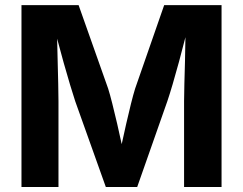

<svg xmlns="http://www.w3.org/2000/svg" viewBox="-20 -748 972 768"><path d="M65.9 0V-727.5H294.4L412.6 -393.6Q419.9 -370.6 429.2 -333.5Q438.5 -296.4 448.5 -253.7Q458.5 -210.9 466.8 -171.4Q475.1 -210.4 484.9 -253.2Q494.6 -295.9 503.9 -333Q513.2 -370.1 520.5 -393.6L636.7 -727.5H866.2V0H716.3V-343.3Q716.3 -370.6 717.5 -413.1Q718.8 -455.6 720 -504.4Q721.2 -553.2 721.7 -599.1Q709.5 -550.3 696 -501Q682.6 -451.7 670.4 -410.4Q658.2 -369.1 649.4 -343.3L528.8 0H403.3L280.8 -343.3Q272.5 -368.2 260.5 -408.2Q248.5 -448.2 234.9 -496.3Q221.2 -544.4 208.5 -593.3Q209.5 -549.3 210.7 -501.7Q211.9 -454.1 212.9 -412.4Q213.9 -370.6 213.9 -343.3V0Z"/></svg>

Font: Inter-Bold
Style: Bold
Weight: 700
Designer: Rasmus Andersson
Foundry: rsms
Version: Version 4.000;git-a52131595